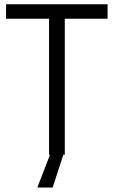

<svg xmlns="http://www.w3.org/2000/svg" viewBox="-20 -710 521 881"><path d="M473.6 -624H277.3V0H205.1V-624H7.8V-690.4H473.6ZM213.9 -11.7H274.4L221.7 150.4H151.4Z"/></svg>

Font: DINish
Style: Regular
Weight: 400
Designer: Bert Driehuis
Foundry: Playbeing
Version: Version 3.008; git-95204e4c-release